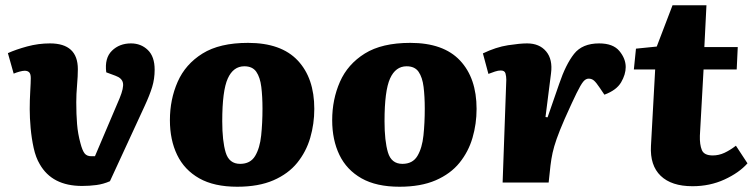

<svg xmlns="http://www.w3.org/2000/svg" viewBox="-20 -694 2862 730"><path d="M292 13Q178 13 131 -70Q116 -95 108 -131.5Q100 -168 96.5 -207Q93 -246 93 -279Q93 -313 95 -347Q97 -381 97 -397Q97 -413 91 -419Q85 -425 74 -425Q66 -425 53.5 -421.5Q41 -418 32 -414L10 -492Q41 -506 83.5 -517.5Q126 -529 170 -529Q276 -529 276 -431Q276 -405 273 -370.5Q270 -336 270 -305Q270 -260 273 -222.5Q276 -185 286 -149Q293 -122 301.5 -111Q310 -100 327 -100H341L435 -321Q451 -360 447.5 -378.5Q444 -397 419 -406L384 -419Q377 -473 405.5 -501Q434 -529 478 -529Q516 -529 542 -504Q568 -479 568 -429Q568 -394 558.5 -363Q549 -332 530 -291L398 -5Q373 6 346.5 9.5Q320 13 292 13Z M882 16Q794 16 737.5 -16Q681 -48 653.5 -105Q626 -162 626 -237Q626 -316 655.5 -383Q685 -450 750 -490.5Q815 -531 923 -531Q1049 -531 1112 -464Q1175 -397 1175 -280Q1175 -223 1159.5 -170Q1144 -117 1110 -75Q1076 -33 1019.5 -8.5Q963 16 882 16ZM893 -71Q932 -71 950 -101Q968 -131 973 -179Q978 -227 978 -281Q978 -327 973.5 -363.5Q969 -400 954.5 -421Q940 -442 909 -442Q867 -442 846 -395.5Q825 -349 825 -233Q825 -158 838 -114.5Q851 -71 893 -71Z M1499 16Q1411 16 1354.5 -16Q1298 -48 1270.5 -105Q1243 -162 1243 -237Q1243 -316 1272.5 -383Q1302 -450 1367 -490.5Q1432 -531 1540 -531Q1666 -531 1729 -464Q1792 -397 1792 -280Q1792 -223 1776.5 -170Q1761 -117 1727 -75Q1693 -33 1636.5 -8.5Q1580 16 1499 16ZM1510 -71Q1549 -71 1567 -101Q1585 -131 1590 -179Q1595 -227 1595 -281Q1595 -327 1590.5 -363.5Q1586 -400 1571.5 -421Q1557 -442 1526 -442Q1484 -442 1463 -395.5Q1442 -349 1442 -233Q1442 -158 1455 -114.5Q1468 -71 1510 -71Z M1905 -391Q1905 -403 1902 -414.5Q1899 -426 1884 -426Q1874 -426 1862 -422Q1850 -418 1837 -413L1816 -491Q1866 -515 1911.5 -522Q1957 -529 1984 -529Q2031 -529 2056.5 -498.5Q2082 -468 2075 -415L2054 -249L2062 -248L2106 -375Q2131 -449 2162.5 -489Q2194 -529 2258 -529Q2311 -529 2335 -500Q2359 -471 2359 -439Q2359 -411 2341.5 -381Q2324 -351 2278 -334L2259 -362Q2247 -380 2238.5 -387.5Q2230 -395 2218 -395Q2207 -395 2197.5 -383.5Q2188 -372 2172 -339.5Q2156 -307 2127 -242Q2107 -196 2096.5 -166Q2086 -136 2081 -113Q2076 -90 2073 -65L2066 0H1891Z M2398 -509 2477 -517 2537 -674H2666L2658 -515H2785L2781 -430H2655L2641 -178Q2640 -144 2648.5 -123.5Q2657 -103 2690 -103Q2713 -103 2734.5 -113Q2756 -123 2778 -140L2822 -73Q2790 -37 2734.5 -11.5Q2679 14 2613 14Q2533 14 2492 -25.5Q2451 -65 2455 -139L2471 -430H2390Z"/></svg>

Font: Literata 12pt ExtraBold
Style: Italic
Weight: 800
Italic angle: -2°
Designer: Latin by Veronika Burian and Jose Scaglione. Greek by Irene Vlachou. Cyrillic by Vera Evstafieva
Foundry: TypeTogether
Version: Version 3.002